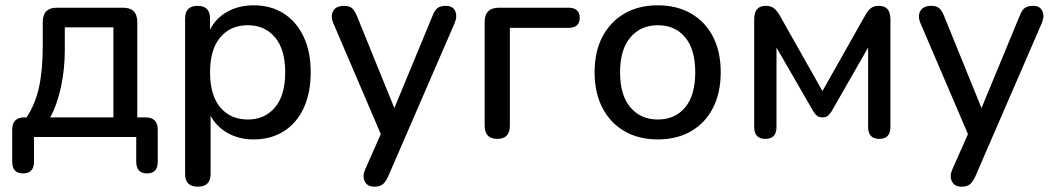

<svg xmlns="http://www.w3.org/2000/svg" viewBox="-20 -516 3979 723"><path d="M169 -74H407V-413H224V-326Q224 -255 209.5 -188Q195 -121 169 -74ZM67 137Q26 137 26 93V-28Q26 -74 72 -74H80Q113 -124 127 -188Q141 -252 141 -345V-433Q141 -487 194 -487H443Q497 -487 497 -433V-74H528Q574 -74 574 -28V93Q574 137 534 137Q493 137 493 93V0H108V93Q108 137 67 137Z M913 -66Q977 -66 1015.5 -111.5Q1054 -157 1054 -244Q1054 -330 1015.5 -375.5Q977 -421 913 -421Q848 -421 809.5 -375.5Q771 -330 771 -244Q771 -157 809.5 -111.5Q848 -66 913 -66ZM725 187Q677 187 677 139V-446Q677 -494 724 -494Q771 -494 771 -446V-404Q792 -447 835.5 -471.5Q879 -496 935 -496Q1000 -496 1048 -465.5Q1096 -435 1123 -378.5Q1150 -322 1150 -244Q1150 -166 1123.5 -109Q1097 -52 1048.5 -21.5Q1000 9 935 9Q880 9 837.5 -15Q795 -39 773 -80V139Q773 187 725 187Z M1390 187Q1363 187 1353.5 167Q1344 147 1355 122L1414 -11L1235 -429Q1224 -455 1234.5 -474.5Q1245 -494 1277 -494Q1294 -494 1304.5 -486Q1315 -478 1324 -456L1465 -109L1609 -457Q1617 -478 1628 -486Q1639 -494 1659 -494Q1685 -494 1694 -474.5Q1703 -455 1692 -429L1441 150Q1431 171 1420 179Q1409 187 1390 187Z M1853 7Q1805 7 1805 -43V-433Q1805 -487 1859 -487H2120Q2163 -487 2163 -449Q2163 -411 2120 -411H1900V-43Q1900 7 1853 7Z M2457 9Q2385 9 2331.5 -22Q2278 -53 2248.5 -110Q2219 -167 2219 -244Q2219 -321 2248.5 -377.5Q2278 -434 2331.5 -465Q2385 -496 2457 -496Q2529 -496 2582.5 -465Q2636 -434 2665 -377.5Q2694 -321 2694 -244Q2694 -167 2665 -110Q2636 -53 2582.5 -22Q2529 9 2457 9ZM2457 -66Q2522 -66 2560 -111.5Q2598 -157 2598 -244Q2598 -330 2560 -375.5Q2522 -421 2457 -421Q2393 -421 2354 -375.5Q2315 -330 2315 -244Q2315 -157 2354 -111.5Q2393 -66 2457 -66Z M2862 7Q2820 7 2820 -38V-443Q2820 -494 2863 -494Q2882 -494 2893.5 -485.5Q2905 -477 2915 -460L3077 -173L3239 -460Q3247 -474 3258 -484Q3269 -494 3290 -494Q3333 -494 3333 -443V-38Q3333 7 3291 7Q3249 7 3249 -38V-337L3111 -96Q3105 -86 3097.5 -80Q3090 -74 3077 -74Q3064 -74 3056.5 -80Q3049 -86 3043 -96L2904 -337V-38Q2904 7 2862 7Z M3601 187Q3574 187 3564.5 167Q3555 147 3566 122L3625 -11L3446 -429Q3435 -455 3445.5 -474.5Q3456 -494 3488 -494Q3505 -494 3515.5 -486Q3526 -478 3535 -456L3676 -109L3820 -457Q3828 -478 3839 -486Q3850 -494 3870 -494Q3896 -494 3905 -474.5Q3914 -455 3903 -429L3652 150Q3642 171 3631 179Q3620 187 3601 187Z"/></svg>

Font: Chiron GoRound TC
Style: Regular
Weight: 400
Designer: Ryoko NISHIZUKA 西塚涼子 (kana, bopomofo & ideographs); Paul D. Hunt (Latin, Greek & Cyrillic); Sandoll Communications 산돌커뮤니
Foundry: Adobe
Version: Version 1.000;hotconv 1.1.1;makeotfexe 2.6.0